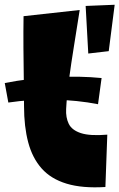

<svg xmlns="http://www.w3.org/2000/svg" viewBox="-23 -785 502 807"><path d="M420 1Q323 7 257 -13Q191 -33 152 -77Q113 -121 95.5 -187Q78 -253 78 -339Q78 -386 77 -449.5Q76 -513 75.5 -583Q75 -653 76 -717L312 -743Q300 -666 288 -592Q276 -518 267 -451Q258 -384 255 -327Q253 -291 266 -264.5Q279 -238 317 -225.5Q355 -213 428 -219ZM389 -347Q302 -364 204.5 -366Q107 -368 12 -354L-3 -436Q98 -456 205.5 -461Q313 -466 404 -457ZM348 -560 337 -760 459 -765 434 -570Z"/></svg>

Font: Marhey Light
Style: Regular
Weight: 300
Designer: Nur Syamsi & Bustanul Arifin
Foundry: Namelatype
Version: Version 1.000